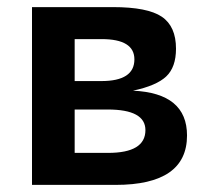

<svg xmlns="http://www.w3.org/2000/svg" viewBox="-20 -520 576 540"><path d="M70 -500H298Q395 -500 435 -473Q475 -446 475 -383Q475 -331 447.5 -305Q420 -279 354 -265Q506 -258 506 -139Q506 0 305 0H70ZM284 -90Q389 -90 389 -154Q389 -212 283 -212H190V-90ZM265 -292Q358 -292 358 -353Q358 -410 266 -410H190V-292Z"/></svg>

Font: Moderustic Med
Style: Regular
Weight: 500
Designer: Tural Alisoy
Foundry: TAFT Foundry
Version: Version 2.110